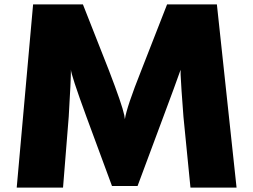

<svg xmlns="http://www.w3.org/2000/svg" viewBox="-20 -803 1131 858"><path d="M54.7 35.2 127.9 -783.2H350.6L466.8 -488.3Q525.4 -335.9 535.2 -289.1L538.1 -270.5Q545.9 -324.2 611.3 -488.3L726.6 -783.2H949.2L1037.1 35.2H831.1L799.8 -281.2Q789.1 -420.9 787.1 -469.7V-491.2Q762.7 -421.9 710 -281.2L594.7 28.3H480.5L366.2 -281.2Q296.9 -470.7 296.9 -492.2Q296.9 -442.4 287.1 -281.2L261.7 35.2Z"/></svg>

Font: GenEi M Gothic v2 Black
Style: Regular
Weight: 900
Version: Version 2.0